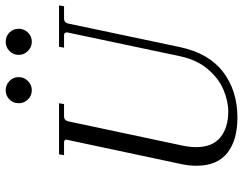

<svg xmlns="http://www.w3.org/2000/svg" viewBox="-112 -750 874 691"><g transform="rotate(-90 325.5 -405.0)"><path d="M157 -612H112L115 -630H299L296 -612H251Q238 -612 234 -598L147 -188Q141 -160 141 -137Q141 -78 176 -49.5Q211 -21 269 -21Q307 -21 348 -38.5Q389 -56 422 -95Q455 -134 468 -194L554 -601Q554 -612 544 -612H499L502 -630H651L648 -612H603Q590 -612 586 -598L501 -195Q479 -91 411.5 -39.5Q344 12 247 12Q166 12 120 -24.5Q74 -61 74 -135Q74 -164 81 -195L168 -604Q168 -612 157 -612ZM346 -822Q365 -822 379 -808.5Q393 -795 393 -775Q393 -756 379 -742Q365 -728 346 -728Q326 -728 312.5 -742Q299 -756 299 -775Q299 -795 312.5 -808.5Q326 -822 346 -822ZM520 -822Q540 -822 553.5 -808.5Q567 -795 567 -775Q567 -756 553.5 -742Q540 -728 520 -728Q501 -728 487 -742Q473 -756 473 -775Q473 -795 487 -808.5Q501 -822 520 -822Z"/></g></svg>

Font: Arapey
Style: Italic
Weight: 400
Italic angle: -12°
Designer: Eduardo Rodriguez Tunni
Foundry: Eduardo Rodriguez Tunni
Version: Version 3.000